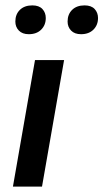

<svg xmlns="http://www.w3.org/2000/svg" viewBox="-20 -693 384 713"><path d="M28 0 110 -470H218L136 0ZM87 -566Q63 -566 50 -579.5Q37 -593 37 -613Q37 -640 54 -656.5Q71 -673 100 -673Q125 -673 137.5 -659.5Q150 -646 150 -626Q150 -600 133 -583Q116 -566 87 -566ZM281 -566Q257 -566 244 -579.5Q231 -593 231 -613Q231 -640 248 -656.5Q265 -673 294 -673Q319 -673 331.5 -659.5Q344 -646 344 -626Q344 -600 327 -583Q310 -566 281 -566Z"/></svg>

Font: Celebes SemiBold
Style: Italic
Weight: 600
Italic angle: -10°
Designer: Anugrah Pasau
Foundry: Lafontype
Version: Version 1.000; ttfautohint (v1.8.4)